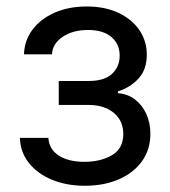

<svg xmlns="http://www.w3.org/2000/svg" viewBox="-20 -573 534 604"><path d="M42.6 -139.2H132.1Q134.9 -102.3 165.7 -83.1Q196.4 -63.9 245.7 -63.9Q296.2 -63.9 332 -84.7Q367.9 -105.5 367.9 -152Q367.9 -179.3 354.4 -199.8Q340.9 -220.2 316.4 -231.5Q291.9 -242.9 258.5 -242.9H164.8V-318.2H258.5Q308.6 -318.2 332.6 -340.9Q356.5 -363.6 356.5 -397.7Q356.5 -434.3 330.6 -456.5Q304.7 -478.7 257.1 -478.7Q209.2 -478.7 177.2 -457.2Q145.2 -435.7 143.5 -402H55.4Q56.8 -446 82.4 -479.9Q108 -513.8 152 -533.2Q196 -552.6 252.8 -552.6Q310.4 -552.6 352.8 -532.5Q395.2 -512.4 418.5 -478.2Q441.8 -443.9 441.8 -400.6Q441.8 -354.4 415.8 -326Q389.9 -297.6 350.9 -285.5V-279.8Q381.7 -277.7 404.7 -260.1Q427.6 -242.5 440.3 -214.3Q453.1 -186.1 453.1 -152Q453.1 -102.3 426.5 -65.5Q399.9 -28.8 353.3 -8.7Q306.8 11.4 247.2 11.4Q189.3 11.4 143.5 -7.6Q97.7 -26.6 70.8 -60.5Q44 -94.5 42.6 -139.2Z"/></svg>

Font: InterMG
Style: Regular
Weight: 400
Designer: Rasmus Andersson
Foundry: rsms
Version: Version 3.019;December 26, 2023;FontCreator 15.0.0.2955 64-b